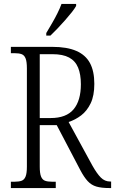

<svg xmlns="http://www.w3.org/2000/svg" viewBox="-20 -951 582 971"><path d="M35 0V-32H54Q76 -32 89.5 -37Q103 -42 109.5 -58.5Q116 -75 116 -108V-605Q116 -639 109.5 -655.5Q103 -672 89.5 -677Q76 -682 54 -682H35V-714H245Q319 -714 366 -693.5Q413 -673 435 -632Q457 -591 457 -527Q457 -467 438.5 -428.5Q420 -390 390.5 -367.5Q361 -345 327 -334L447 -114Q470 -73 490 -53Q510 -33 537 -33H542V0H533Q493 0 467.5 -7.5Q442 -15 423.5 -35Q405 -55 386 -91L267 -318H181V-108Q181 -75 187.5 -58.5Q194 -42 207.5 -37Q221 -32 243 -32H262V0ZM236 -354Q315 -354 352 -398Q389 -442 389 -525Q389 -575 375 -609Q361 -643 329.5 -660Q298 -677 245 -677H181V-354ZM214 -784Q229 -809 243.5 -834Q258 -859 270.5 -884Q283 -909 291 -931H365V-921Q358 -908 343 -889Q328 -870 309 -848.5Q290 -827 271 -807Q252 -787 235 -771H214Z"/></svg>

Font: Noto Serif Ethiopic Condensed Light
Style: Regular
Weight: 300
Width: 3
Designer: Monotype Design Team
Foundry: Monotype Imaging Inc.
Version: Version 2.102